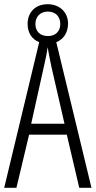

<svg xmlns="http://www.w3.org/2000/svg" viewBox="-20 -984 454 911"><path d="M356 -93H414L247 -784C281 -797 302 -828 303 -871C303 -927 262 -964 206 -964C150 -964 111 -928 111 -870C111 -828 132 -797 166 -784L0 -93H58L118 -345H297ZM208 -813C168 -813 148 -837 148 -870C148 -904 170 -929 207 -929C244 -929 266 -905 266 -870C266 -835 243 -813 208 -813ZM224 -667 286 -397H128L188 -667C196 -702 202 -730 206 -760C211 -730 217 -702 224 -667Z"/></svg>

Font: Noto Sans Kannada UI ExtraCondensed Light
Style: Regular
Weight: 300
Width: 2
Designer: Jelle Bosma - Monotype Design Team
Foundry: Monotype Imaging Inc.
Version: Version 2.005